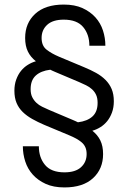

<svg xmlns="http://www.w3.org/2000/svg" viewBox="-20 -710 561 840"><path d="M222 -395Q216 -397 210.5 -400Q205 -403 200 -405Q159 -400 136.5 -379.5Q114 -359 114 -320Q114 -299 121 -285Q128 -271 139 -260.5Q150 -250 164.5 -243Q179 -236 195 -229L299 -185Q305 -183 310.5 -180Q316 -177 321 -175Q362 -180 384.5 -200.5Q407 -221 407 -260Q407 -281 400.5 -295Q394 -309 382.5 -319.5Q371 -330 356.5 -337Q342 -344 326 -351ZM43 -313Q43 -340 51 -362Q59 -384 72 -400Q85 -416 102 -426.5Q119 -437 137 -442Q114 -460 102 -484.5Q90 -509 90 -544Q90 -609 134 -649.5Q178 -690 259 -690Q307 -690 341 -674.5Q375 -659 397.5 -634Q420 -609 430.5 -576.5Q441 -544 441 -510H371Q371 -559 344 -591.5Q317 -624 259 -624Q211 -624 186.5 -601.5Q162 -579 162 -544Q162 -510 183.5 -493Q205 -476 238 -462L348 -416Q377 -404 400.5 -391Q424 -378 441.5 -360.5Q459 -343 468.5 -320.5Q478 -298 478 -267Q478 -240 470 -218Q462 -196 449 -180Q436 -164 419 -153.5Q402 -143 384 -138Q407 -120 419 -95.5Q431 -71 431 -36Q431 29 387 69.5Q343 110 262 110Q214 110 180 94.5Q146 79 123.5 54Q101 29 90.5 -3.5Q80 -36 80 -70H150Q150 -21 177 11.5Q204 44 262 44Q310 44 334.5 21.5Q359 -1 359 -36Q359 -53 353.5 -65.5Q348 -78 337.5 -87Q327 -96 313.5 -103.5Q300 -111 283 -118L173 -164Q145 -176 121 -189.5Q97 -203 79.5 -220Q62 -237 52.5 -259.5Q43 -282 43 -313Z"/></svg>

Font: CyStack Display
Style: Regular
Weight: 400
Designer: Weizhong Zhang
Foundry: 本地遙控
Version: Version 1.000;Glyphs 3.1.2 (3151)